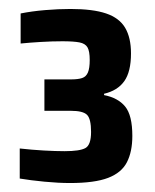

<svg xmlns="http://www.w3.org/2000/svg" viewBox="-20 -824 346 428"><path d="M136 -416Q110 -416 79 -419Q48 -422 24 -426V-493Q51 -490 77.5 -488.5Q104 -487 124 -487Q158 -487 170.5 -494Q183 -501 183 -530Q183 -559 174 -568Q165 -577 138 -577H79V-647H138Q154 -647 163 -650Q172 -653 176 -662.5Q180 -672 180 -690Q180 -710 175 -718.5Q170 -727 157 -729.5Q144 -732 119 -732Q96 -732 71 -730.5Q46 -729 26 -727V-794Q51 -799 80.5 -801.5Q110 -804 137 -804Q187 -804 216.5 -794Q246 -784 259 -762Q272 -740 272 -705Q272 -664 257 -643Q242 -622 212 -615V-612Q243 -606 259 -586.5Q275 -567 275 -521Q275 -486 263 -462.5Q251 -439 221 -427.5Q191 -416 136 -416Z"/></svg>

Font: Saira SemiCondensed
Style: Bold
Weight: 700
Width: 4
Designer: Hector Gatti with collaboration of the Omnibus-Type team
Foundry: Omnibus-Type
Version: Version 1.101